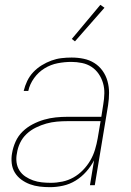

<svg xmlns="http://www.w3.org/2000/svg" viewBox="-20 -766 540 794"><path d="M187 8Q165 8 144 5.5Q123 3 104 -4Q85 -11 68.5 -23Q52 -35 41.5 -52Q31 -69 28.5 -90.5Q26 -112 30 -133Q34 -157 44.5 -180.5Q55 -204 73.5 -222Q92 -240 115 -252Q138 -264 162 -271Q186 -278 210.5 -280.5Q235 -283 259 -283H399L407 -334Q411 -357 411.5 -379.5Q412 -402 406 -422.5Q400 -443 388 -460.5Q376 -478 358.5 -489.5Q341 -501 319 -505.5Q297 -510 275 -510Q247 -510 218.5 -504.5Q190 -499 164.5 -483.5Q139 -468 121 -443Q103 -418 97 -390H78Q83 -411 92.5 -431Q102 -451 117.5 -467.5Q133 -484 152.5 -496Q172 -508 192.5 -515.5Q213 -523 234 -525.5Q255 -528 276 -528Q302 -528 326 -523Q350 -518 370 -505.5Q390 -493 404 -473.5Q418 -454 424.5 -430.5Q431 -407 431 -382Q431 -357 427 -331L372 0H352L369 -103Q356 -78 336.5 -56Q317 -34 292.5 -19Q268 -4 240.5 2Q213 8 187 8ZM190 -10Q214 -10 238 -15Q262 -20 283.5 -32Q305 -44 323 -62.5Q341 -81 353.5 -102.5Q366 -124 373 -147.5Q380 -171 384 -194L396 -265H259Q237 -265 215 -263Q193 -261 171.5 -255Q150 -249 128.5 -238.5Q107 -228 90 -212Q73 -196 63 -175Q53 -154 50 -132Q46 -113 48.5 -94.5Q51 -76 60.5 -61Q70 -46 85 -36Q100 -26 117 -20Q134 -14 152.5 -12Q171 -10 190 -10ZM290 -595 277 -605 395 -746 412 -734Z"/></svg>

Font: Iosevka Term Curly Th Obl
Style: Regular
Weight: 100
Italic angle: -9°
Designer: Belleve Invis
Foundry: Belleve Invis
Version: Version 32.3.0